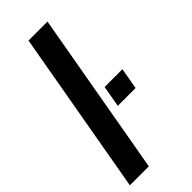

<svg xmlns="http://www.w3.org/2000/svg" viewBox="-253 -826 866 866"><g transform="rotate(-45 180.0 -392.5)"><path d="M3.5 0H124.5L263 -785H142ZM236.5 -394 218.5 -292H332L350 -394Z"/></g></svg>

Font: Anybody Thin Medium
Style: Italic
Weight: 500
Italic angle: -10°
Version: Version 1.113;gftools[0.9.25]